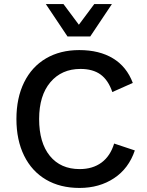

<svg xmlns="http://www.w3.org/2000/svg" viewBox="-20 -917 724 947"><path d="M372 10Q277 10 207 -31Q137 -72 99 -149Q61 -226 61 -330Q61 -434 99 -511Q137 -588 207 -629Q277 -670 371 -670Q470 -670 537.5 -629Q605 -588 635 -508L534 -463Q514 -522 476 -549.5Q438 -577 377 -577Q284 -577 228.5 -511.5Q173 -446 173 -330Q173 -213 226 -148Q279 -83 373 -83Q437 -83 480.5 -115Q524 -147 543 -209L645 -175Q615 -86 542.5 -38Q470 10 372 10ZM425 -737H313L206 -897H293L369 -795L445 -897H532Z"/></svg>

Font: Work Sans Medium
Style: Regular
Weight: 500
Designer: Wei Huang
Foundry: Wei Huang
Version: Version 1.500